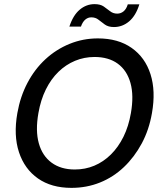

<svg xmlns="http://www.w3.org/2000/svg" viewBox="-20 -898 790 930"><path d="M326 12Q229 12 164 -33.5Q99 -79 72 -160.5Q45 -242 64 -350Q78 -430 113 -496.5Q148 -563 200 -611Q252 -659 317 -685.5Q382 -712 454 -712Q552 -712 617.5 -666Q683 -620 709 -538.5Q735 -457 716 -350Q702 -269 666.5 -203Q631 -137 580 -88.5Q529 -40 464.5 -14Q400 12 326 12ZM342 -77Q393 -77 437 -95.5Q481 -114 517 -149.5Q553 -185 578 -235.5Q603 -286 614 -350Q629 -435 612 -496Q595 -557 550.5 -589.5Q506 -622 438 -622Q388 -622 343.5 -603.5Q299 -585 263 -550Q227 -515 202 -464.5Q177 -414 166 -350Q151 -265 168 -204Q185 -143 230 -110Q275 -77 342 -77ZM316 -769Q334 -824 366 -851Q398 -878 438 -878Q466 -878 482.5 -866.5Q499 -855 513.5 -843.5Q528 -832 548 -832Q565 -832 578.5 -843Q592 -854 599 -877H655Q638 -822 605.5 -794.5Q573 -767 532 -767Q505 -767 488 -779Q471 -791 457 -802.5Q443 -814 422 -814Q406 -814 393 -803Q380 -792 372 -769Z"/></svg>

Font: DM Sans 9pt Medium
Style: Italic
Weight: 500
Italic angle: -10°
Version: Version 4.004;gftools[0.9.30]